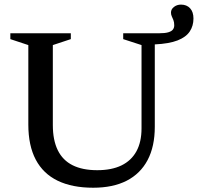

<svg xmlns="http://www.w3.org/2000/svg" viewBox="-20 -824 880 854"><path d="M755 -711.5Q755 -725.5 751.2 -734.8Q747.5 -744 744 -751.5Q740.5 -759 740.5 -768Q740.5 -783 753.8 -793.2Q767 -803.5 785 -803.5Q810.5 -803.5 825.5 -787.2Q840.5 -771 840.5 -741.5Q840.5 -709 824 -684Q807.5 -659 769.8 -644.2Q732 -629.5 668.5 -626.5V-260Q668.5 -172.5 636.5 -112Q604.5 -51.5 543.5 -20.2Q482.5 11 394.5 11Q301 11 236.5 -20.2Q172 -51.5 139 -114Q106 -176.5 106 -270V-623.5L26 -650V-676H295V-650L215 -623.5V-268Q215 -200.5 237 -155.8Q259 -111 303 -89Q347 -67 412.5 -67Q476.5 -67 520.2 -88.2Q564 -109.5 586.8 -151Q609.5 -192.5 609.5 -253V-623.5L528 -650V-676H687Q714.5 -676 729 -680.5Q743.5 -685 749.2 -692.8Q755 -700.5 755 -711.5Z"/></svg>

Font: Newsreader 16pt Medium
Style: Regular
Weight: 500
Designer: Hugues Gentile
Foundry: Production Type
Version: Version 1.003